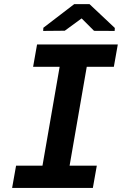

<svg xmlns="http://www.w3.org/2000/svg" viewBox="-20 -931 627 951"><path d="M548.8 -792.5 547.9 -777.8 445.8 -778.3 384.3 -839.8 300.8 -778.8 193.8 -777.8 194.8 -793.5 347.7 -910.6H423.3ZM163.6 -710.9H563.5L543.9 -600.1H409.7L324.7 -110.4H459.5L439.9 0H40L59.6 -110.4H190.4L275.4 -600.1H144Z"/></svg>

Font: TypoPRO Roboto Mono
Style: Bold Italic
Weight: 700
Designer: Google
Version: Version 2.000986; 2015; ttfautohint (v1.3)